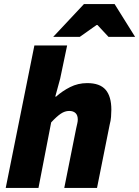

<svg xmlns="http://www.w3.org/2000/svg" viewBox="-20 -918 680 938"><path d="M8 0 148 -696H308L274 -534L250 -446H254Q284 -473 322.5 -492.5Q361 -512 406 -512Q468 -512 496 -479.5Q524 -447 524 -382Q524 -366 522.5 -347Q521 -328 516 -310L454 0H294L352 -290Q355 -304 357.5 -314.5Q360 -325 360 -334Q360 -355 349 -365.5Q338 -376 318 -376Q297 -376 277 -362.5Q257 -349 230 -320L168 0ZM240 -738 390 -898H540L640 -738H510L456 -796H452L370 -738Z"/></svg>

Font: Source Sans 3 Black
Style: Italic
Weight: 900
Italic angle: -11°
Designer: Paul D. Hunt
Foundry: Adobe
Version: Version 3.052;hotconv 1.1.0;makeotfexe 2.6.0